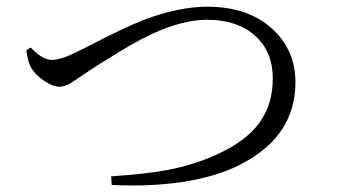

<svg xmlns="http://www.w3.org/2000/svg" viewBox="-20 -623 1040 588"><path d="M322.3 -56.6 320.3 -83Q427.7 -89.8 499 -103.5Q585 -121.1 653.3 -154.3Q736.3 -193.4 775.9 -249Q815.4 -304.7 815.4 -382.8Q815.4 -464.8 761.2 -513.7Q707 -562.5 613.3 -562.5Q539.1 -562.5 442.4 -517.6Q387.7 -492.2 300.8 -436.5Q293 -431.6 289.1 -429.7Q265.6 -415 231.4 -391.6Q203.1 -372.1 192.4 -366.2Q174.8 -357.4 162.1 -357.4Q141.6 -357.4 114.3 -376Q88.9 -393.6 76.2 -414.1Q66.4 -429.7 60.5 -468.8L74.2 -477.5Q109.4 -439.5 139.6 -439.5Q168.9 -439.5 226.6 -469.7Q235.4 -473.6 253.9 -483.4Q357.4 -537.1 418.9 -561.5Q527.3 -602.5 614.3 -602.5Q742.2 -602.5 816.4 -532.2Q884.8 -467.8 884.8 -371.1Q884.8 -198.2 702.1 -112.3Q636.7 -81.1 537.1 -65.4Q435.5 -50.8 322.3 -56.6Z"/></svg>

Font: Bpmf Zihi Only R
Style: R
Weight: 400
Foundry: But Ko
Version: Version 1.320